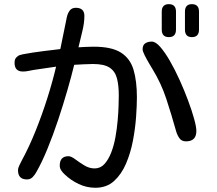

<svg xmlns="http://www.w3.org/2000/svg" viewBox="-20 -847 1040 921"><path d="M790 -668.9Q755.9 -668.9 755.9 -705.1V-791Q755.9 -827.1 790 -827.1Q824.2 -827.1 824.2 -791V-705.1Q824.2 -668.9 790 -668.9ZM900.4 -668.9Q867.2 -668.9 867.2 -705.1V-791Q867.2 -827.1 900.4 -827.1Q934.6 -827.1 934.6 -791V-705.1Q934.6 -668.9 900.4 -668.9ZM437.5 53.7Q395.5 53.7 357.4 35.6Q319.3 17.6 290 -10.7Q281.2 -18.6 273.9 -29.3Q266.6 -40 266.6 -52.7Q266.6 -97.7 308.6 -97.7Q321.3 -97.7 340.8 -83Q360.4 -68.4 384.3 -53.7Q408.2 -39.1 433.6 -39.1Q461.9 -39.1 481 -60.1Q500 -81.1 513.2 -114.7Q526.4 -148.4 533.7 -189Q541 -229.5 544.4 -269Q547.9 -308.6 548.8 -340.8Q549.8 -373 549.8 -389.6Q549.8 -437.5 541 -471.2Q532.2 -504.9 505.9 -522.5Q479.5 -540 425.8 -540Q404.3 -540 381.3 -538.6Q358.4 -537.1 335.9 -536.1Q323.2 -483.4 303.2 -414.1Q283.2 -344.7 258.8 -271.5Q234.4 -198.2 207.5 -132.8Q180.7 -67.4 154.3 -21.5Q147.5 -8.8 136.7 2.4Q126 13.7 109.4 13.7Q66.4 13.7 66.4 -30.3Q66.4 -41 72.8 -53.7Q79.1 -66.4 84 -76.2Q119.1 -140.6 150.4 -218.3Q181.6 -295.9 207 -376Q232.4 -456.1 249 -527.3L142.6 -511.7Q129.9 -509.8 116.7 -506.8Q103.5 -503.9 89.8 -503.9Q49.8 -503.9 49.8 -545.9Q49.8 -558.6 53.7 -565.4Q57.6 -572.3 67.4 -579.1Q72.3 -583 91.3 -586.9Q110.4 -590.8 136.7 -594.7Q163.1 -598.6 190.4 -602.1Q217.8 -605.5 238.8 -607.9Q259.8 -610.4 266.6 -611.3L269.5 -612.3L300.8 -765.6Q304.7 -783.2 314.5 -796.4Q324.2 -809.6 343.8 -809.6Q384.8 -809.6 384.8 -770.5Q384.8 -736.3 374.5 -695.3Q364.3 -654.3 356.4 -620.1Q375 -621.1 393.1 -622.1Q411.1 -623 429.7 -623Q515.6 -623 560.1 -594.7Q604.5 -566.4 620.6 -512.2Q636.7 -458 636.7 -379.9Q636.7 -341.8 632.8 -286.6Q628.9 -231.4 617.7 -172.4Q606.4 -113.3 584.5 -62Q562.5 -10.7 526.9 21.5Q491.2 53.7 437.5 53.7ZM872.1 -168.9Q850.6 -168.9 839.8 -185.1Q829.1 -201.2 824.2 -219.7Q802.7 -296.9 777.8 -372.6Q752.9 -448.2 710.9 -516.6Q706.1 -524.4 694.8 -543.5Q683.6 -562.5 673.8 -582Q664.1 -601.6 664.1 -610.4Q664.1 -630.9 676.8 -639.2Q689.5 -647.5 708 -647.5Q726.6 -647.5 749 -621.6Q771.5 -595.7 795.4 -554.2Q819.3 -512.7 841.8 -462.9Q864.3 -413.1 882.3 -364.7Q900.4 -316.4 911.1 -277.3Q921.9 -238.3 921.9 -218.8Q921.9 -168.9 872.1 -168.9Z"/></svg>

Font: Kosugi Maru
Style: Regular
Weight: 400
Designer: MOTOYA
Version: Version 4.002